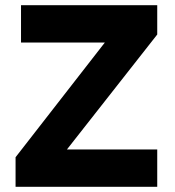

<svg xmlns="http://www.w3.org/2000/svg" viewBox="-20 -720 675 740"><path d="M40 0V-114L384 -556H61V-700H586V-587L238 -144H586V0Z"/></svg>

Font: Overpass Heavy
Style: Regular
Weight: 900
Designer: Delve Withrington, Thomas Jockin
Foundry: Delve Fonts
Version: Version 3.000;DELV;Overpass